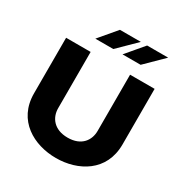

<svg xmlns="http://www.w3.org/2000/svg" viewBox="-200 -1032 1137 1193"><g transform="rotate(30 368.5 -435.5)"><path d="M51 -670V-271C51 -77 211 9 369 9C527 9 686 -77 686 -271V-670H510V-266C510 -201 469 -137 369 -137C269 -137 227 -201 227 -266V-670ZM211 -756H340L466 -880H316ZM406 -756H536L662 -880H511Z"/></g></svg>

Font: LT Wave Black
Style: Regular
Weight: 900
Designer: Daniel Lyons
Version: Version 2.5 (Glyphs App)